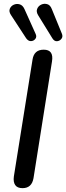

<svg xmlns="http://www.w3.org/2000/svg" viewBox="-20 -970 344 997"><path d="M97 7Q70 7 59 -9Q48 -25 52 -54L149 -661Q157 -712 207 -712Q260 -712 250 -651L154 -45Q145 7 97 7ZM252 -771 178 -891Q167 -909 173 -924Q179 -939 194 -946Q209 -953 225 -948.5Q241 -944 249 -923L301 -796Q308 -780 299 -768.5Q290 -757 276 -756Q262 -755 252 -771ZM116 -771 37 -892Q25 -910 31 -924.5Q37 -939 51.5 -945.5Q66 -952 82 -947.5Q98 -943 107 -923L165 -794Q172 -779 163.5 -768Q155 -757 141 -756.5Q127 -756 116 -771Z"/></svg>

Font: Nunito SemiBold
Style: Italic
Weight: 600
Italic angle: -9°
Designer: Vernon Adams
Foundry: Vernon Adams
Version: Version 3.601; ttfautohint (v1.8.2.53-6de2)